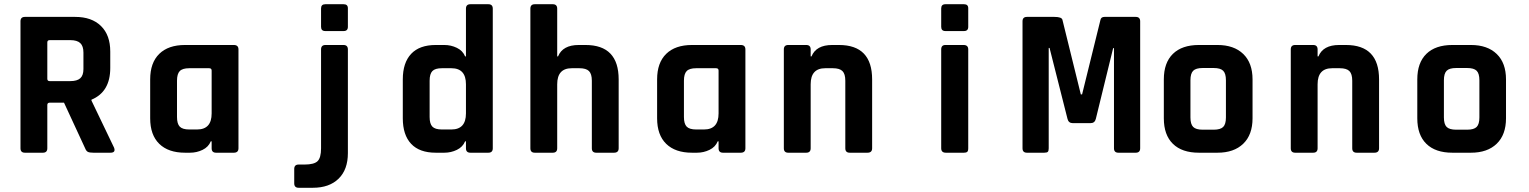

<svg xmlns="http://www.w3.org/2000/svg" viewBox="-20 -723 7240 909"><path d="M183 0H98Q77 0 77 -21V-622Q77 -643 98 -643H336Q414 -643 458 -600Q502 -557 502 -479V-401Q502 -288 413 -251V-247L520 -24Q529 0 503 0H422Q404 0 396 -4Q388 -8 383 -21L283 -237H216Q204 -237 204 -226V-21Q204 0 183 0ZM215 -339H313Q345 -339 360 -352.5Q375 -366 375 -396V-474Q375 -505 360 -519Q345 -533 313 -533H215Q204 -533 204 -522V-350Q204 -339 215 -339Z M880 0H856Q777 0 734 -42Q691 -84 691 -163V-347Q691 -426 734 -468Q777 -510 856 -510H1087Q1109 -510 1109 -489V-21Q1109 0 1087 0H1003Q982 0 982 -21V-54H978Q967 -27 939 -13.5Q911 0 880 0ZM982 -186V-389Q982 -400 970 -400H876Q844 -400 831 -386.5Q818 -373 818 -341V-169Q818 -137 831 -123.5Q844 -110 876 -110H913Q982 -110 982 -186Z M1500 -596V-683Q1500 -703 1520 -703H1607Q1627 -703 1627 -684V-596Q1627 -576 1607 -576H1520Q1500 -576 1500 -596ZM1461 166H1394Q1373 166 1373 145V77Q1373 56 1394 56H1422Q1467 56 1483.5 40Q1500 24 1500 -21V-489Q1500 -510 1521 -510H1606Q1627 -510 1627 -489V2Q1627 80 1583 123Q1539 166 1461 166Z M2084 0H2043Q1966 0 1926.5 -42Q1887 -84 1887 -163V-347Q1887 -426 1926.5 -468Q1966 -510 2043 -510H2084Q2115 -510 2143 -496.5Q2171 -483 2182 -456H2186V-682Q2186 -703 2207 -703H2292Q2313 -703 2313 -682V-21Q2313 0 2292 0H2207Q2186 0 2186 -21V-54H2182Q2171 -27 2143 -13.5Q2115 0 2084 0ZM2186 -186V-324Q2186 -400 2117 -400H2072Q2040 -400 2027 -386.5Q2014 -373 2014 -341V-169Q2014 -137 2027 -123.5Q2040 -110 2072 -110H2117Q2186 -110 2186 -186Z M2597 0H2512Q2491 0 2491 -21V-682Q2491 -703 2512 -703H2597Q2618 -703 2618 -682V-456H2622Q2644 -510 2720 -510H2752Q2909 -510 2909 -347V-21Q2909 0 2887 0H2803Q2782 0 2782 -21V-341Q2782 -373 2768.5 -386.5Q2755 -400 2723 -400H2687Q2618 -400 2618 -324V-21Q2618 0 2597 0Z M3280 0H3256Q3177 0 3134 -42Q3091 -84 3091 -163V-347Q3091 -426 3134 -468Q3177 -510 3256 -510H3487Q3509 -510 3509 -489V-21Q3509 0 3487 0H3403Q3382 0 3382 -21V-54H3378Q3367 -27 3339 -13.5Q3311 0 3280 0ZM3382 -186V-389Q3382 -400 3370 -400H3276Q3244 -400 3231 -386.5Q3218 -373 3218 -341V-169Q3218 -137 3231 -123.5Q3244 -110 3276 -110H3313Q3382 -110 3382 -186Z M3797 0H3712Q3691 0 3691 -21V-489Q3691 -510 3712 -510H3797Q3818 -510 3818 -489V-456H3822Q3844 -510 3920 -510H3952Q4109 -510 4109 -347V-21Q4109 0 4087 0H4003Q3982 0 3982 -21V-341Q3982 -373 3968.5 -386.5Q3955 -400 3923 -400H3887Q3818 -400 3818 -324V-21Q3818 0 3797 0Z M4436 -596V-683Q4436 -703 4456 -703H4544Q4564 -703 4564 -684V-596Q4564 -576 4544 -576H4456Q4436 -576 4436 -596ZM4436 -21V-489Q4436 -510 4456 -510H4542Q4564 -510 4564 -489V-21Q4564 -8 4559 -4Q4554 0 4544 0H4458Q4436 0 4436 -21Z M5209 -643H5357Q5378 -643 5378 -622V-21Q5378 0 5357 0H5275Q5254 0 5254 -21V-495H5250L5168 -160Q5163 -140 5143 -140H5059Q5039 -140 5034 -160L4949 -496H4945V-21Q4945 -9 4941 -4.5Q4937 0 4924 0H4842Q4821 0 4821 -21V-622Q4821 -643 4842 -643H4972Q5007 -643 5010 -629L5097 -276H5103L5190 -629Q5193 -643 5209 -643Z M5744 0H5656Q5576 0 5533 -42Q5490 -84 5490 -163V-347Q5490 -426 5533 -468Q5576 -510 5656 -510H5744Q5822 -510 5866 -467.5Q5910 -425 5910 -347V-163Q5910 -85 5866 -42.5Q5822 0 5744 0ZM5674 -109H5726Q5758 -109 5771 -122Q5784 -135 5784 -167V-343Q5784 -375 5771 -388Q5758 -401 5726 -401H5674Q5642 -401 5629 -388Q5616 -375 5616 -343V-167Q5616 -135 5629 -122Q5642 -109 5674 -109Z M6197 0H6112Q6091 0 6091 -21V-489Q6091 -510 6112 -510H6197Q6218 -510 6218 -489V-456H6222Q6244 -510 6320 -510H6352Q6509 -510 6509 -347V-21Q6509 0 6487 0H6403Q6382 0 6382 -21V-341Q6382 -373 6368.5 -386.5Q6355 -400 6323 -400H6287Q6218 -400 6218 -324V-21Q6218 0 6197 0Z M6944 0H6856Q6776 0 6733 -42Q6690 -84 6690 -163V-347Q6690 -426 6733 -468Q6776 -510 6856 -510H6944Q7022 -510 7066 -467.5Q7110 -425 7110 -347V-163Q7110 -85 7066 -42.5Q7022 0 6944 0ZM6874 -109H6926Q6958 -109 6971 -122Q6984 -135 6984 -167V-343Q6984 -375 6971 -388Q6958 -401 6926 -401H6874Q6842 -401 6829 -388Q6816 -375 6816 -343V-167Q6816 -135 6829 -122Q6842 -109 6874 -109Z"/></svg>

Font: RajdhaniMono
Style: Bold
Weight: 700
Monospace: yes
Designer: Satya Rajpurohit, Jyotish Sonowal
Foundry: Indian Type Foundry
Version: Version 1.201;PS 1.0;hotconv 1.0.78;makeotf.lib2.5.61930; tt